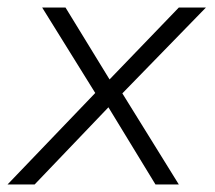

<svg xmlns="http://www.w3.org/2000/svg" viewBox="-27 -490 572 510"><path d="M-7 0 226 -243 85 -470H147L264 -279L448 -470H520L298 -242L448 0H386L261 -205L65 0Z"/></svg>

Font: Gantari Light
Style: Italic
Weight: 300
Italic angle: -10°
Version: Version 1.000